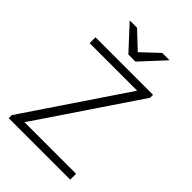

<svg xmlns="http://www.w3.org/2000/svg" viewBox="-257 -1003 1111 1111"><g transform="rotate(45 298.0 -447.5)"><path d="M127 -895 261 -750H319L453 -895H393L290 -798L187 -895ZM32 0H535V-48H113L527 -662V-686H56V-638H445L32 -25Z"/></g></svg>

Font: Chivo Light
Style: Regular
Weight: 300
Designer: Hector Gatti
Foundry: Omnibus-Type
Version: Version 1.003;PS 001.003;hotconv 1.0.70;makeotf.lib2.5.58329